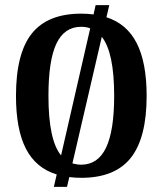

<svg xmlns="http://www.w3.org/2000/svg" viewBox="-20 -678 632 745"><path d="M549 -306Q549 -143 487.5 -65.5Q426 12 295 12Q270 12 249 9L240 47H189L200 -1Q119 -26 80.5 -101Q42 -176 42 -306Q42 -471 103.5 -548Q165 -625 295 -625Q321 -625 343 -622L351 -658H404L393 -611Q472 -586 510.5 -510.5Q549 -435 549 -306ZM217 -75 330 -568Q315 -574 295 -574Q230 -574 199 -509Q168 -444 168 -306Q168 -134 217 -75ZM423 -306Q423 -475 375 -535L261 -44Q279 -39 295 -39Q360 -39 391.5 -105Q423 -171 423 -306Z"/></svg>

Font: Arya
Style: Bold
Weight: 700
Designer: Eduardo Rodriguez Tunni, Modular Infotech
Foundry: Eduardo Rodriguez Tunni, Modular Infotech
Version: Version 1.002